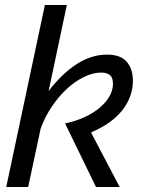

<svg xmlns="http://www.w3.org/2000/svg" viewBox="-20 -750 582 770"><path d="M160 -730H248L175 -385Q198 -415 224.5 -441.5Q251 -468 280 -488Q309 -508 341.5 -519.5Q374 -531 409 -531Q463 -531 488 -502.5Q513 -474 513 -426Q513 -362 470.5 -308Q428 -254 345 -219L460 0H365L241 -255Q288 -265 324 -282.5Q360 -300 384 -321.5Q408 -343 420.5 -366.5Q433 -390 433 -414Q433 -440 420 -449.5Q407 -459 386 -459Q353 -459 317 -441.5Q281 -424 248 -393.5Q215 -363 187.5 -322Q160 -281 143 -234L93 0H5Z"/></svg>

Font: PTCRaleway Medium
Style: Italic
Weight: 500
Italic angle: -12°
Designer: Matt McInerney, Pablo Impallari, Rodrigo Fuenzalida
Foundry: Matt McInerney, Pablo Impallari, Rodrigo Fuenzalida
Version: Version 3.000g; ttfautohint (v1.5) -l 8 -r 28 -G 28 -x 14 -D